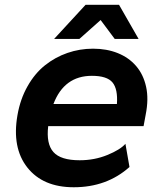

<svg xmlns="http://www.w3.org/2000/svg" viewBox="-20 -770 672 805"><path d="M401.9 -686 313 -606.9H207L338.9 -750H479L561 -606.9H460.9ZM370.1 -565.9Q427.2 -565.9 473.6 -547.4Q520 -528.8 550.5 -493.4Q581.1 -458 592.5 -406.5Q604 -355 590.8 -289.1L582 -241.2H182.1Q173.3 -167 203.9 -132.6Q234.4 -98.1 314 -98.1Q376 -98.1 429.9 -120.1Q483.9 -142.1 505.9 -167L522.9 -69.8Q427.7 15.1 289.1 15.1Q160.2 15.1 94.7 -67.6Q29.3 -150.4 53.2 -287.1Q64.9 -354.5 95.5 -408.4Q126 -462.4 168.7 -496.3Q211.4 -530.3 262.9 -548.1Q314.5 -565.9 370.1 -565.9ZM365.2 -452.1Q249 -452.1 204.1 -334H470.2Q474.6 -396.5 451.7 -424.3Q428.7 -452.1 365.2 -452.1Z"/></svg>

Font: Stilu SemiBold
Style: Italic
Weight: 600
Italic angle: -10°
Designer: Genilson Lima Santos
Foundry: Genilson Lima Santos
Version: Version 1.200;PS 001.200;hotconv 1.0.88;makeotf.lib2.5.64775